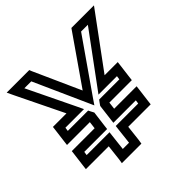

<svg xmlns="http://www.w3.org/2000/svg" viewBox="-178 -836 1022 1022"><g transform="rotate(-45 333.5 -324.5)"><path d="M511 -113 520 -184 523 -209H498H354L359 -250H503H528L531 -275L540 -346L543 -371H518H444L639 -636L667 -674H622H511H497L488 -661L304 -396L185 -661L180 -674H165H54H10L28 -636L157 -371H80H55L52 -346L43 -275L40 -250H65H212L207 -209H60H35L32 -184L23 -113L20 -88H45H192L182 0L178 25H203H300H325L329 0L339 -88H483H508L511 -113ZM464 -138H320H295L292 -113L282 -25H235L245 -113L248 -138H223H76L79 -159H226H251L254 -184L264 -262L265 -269L262 -275L255 -288L249 -300H235H96L99 -321H195H239L221 -359L93 -624H145L275 -334L292 -296L318 -334L520 -624H571L376 -359L348 -321H393H487L484 -300H346H332L323 -288L316 -278L312 -272L311 -265L301 -184L298 -159H323H467L464 -138Z"/></g></svg>

Font: Gamestation Display Outline
Style: Italic
Weight: 400
Designer: Jonas Hecksher
Foundry: Jonas Hecksher, Playtypeª, e-types AS
Version: Version 1.003